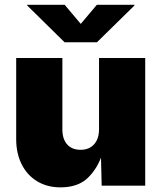

<svg xmlns="http://www.w3.org/2000/svg" viewBox="-20 -789 686 816"><path d="M237.3 7.3Q180.2 7.3 137.5 -18.8Q94.7 -44.9 71.8 -91.3Q48.8 -137.7 48.8 -197.3V-542.5H245.1V-238.8Q245.1 -198.2 265.4 -175.3Q285.6 -152.3 322.8 -152.3Q346.7 -152.3 364.3 -162.8Q381.8 -173.3 391.4 -192.9Q400.9 -212.4 400.9 -239.7V-542.5H597.2V0H412.1L408.7 -140.1H416.5Q397.5 -77.1 355.2 -34.9Q313 7.3 237.3 7.3ZM254.9 -768.6 323.2 -687.5 391.6 -768.6H551.3V-765.6L392.1 -609.4H254.4L95.7 -765.6V-768.6Z"/></svg>

Font: Inter 16pt Black
Style: Regular
Weight: 900
Version: Version 4.001;git-66647c0bb